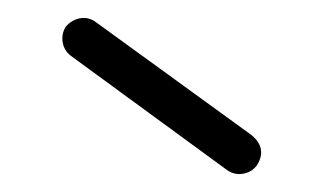

<svg xmlns="http://www.w3.org/2000/svg" viewBox="-20 -684 363 216"><path d="M235 -493 60 -621Q52 -627 50.5 -636.5Q49 -646 54 -654Q61 -662 70.5 -663.5Q80 -665 88 -659L263 -532Q281 -517 269 -498Q263 -490 253 -488.5Q243 -487 235 -493Z"/></svg>

Font: Kurewa Gothic CJK TC Regular
Style: Regular
Weight: 400
Designer: Max Yao
Foundry: Max-Everyday
Version: Version 1.071; ttfautohint (v1.8.3)